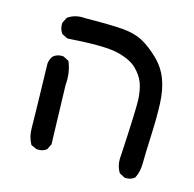

<svg xmlns="http://www.w3.org/2000/svg" viewBox="-79 -447 658 650"><g transform="rotate(15 250.0 -122.0)"><path d="M411 121 392 111Q376 86 380 51Q389 -111 387.5 -145Q386 -179 377 -203.5Q368 -228 345.5 -249.5Q323 -271 277 -282Q231 -293 102 -284L82 -294Q70 -310 72 -331L82 -351Q107 -369 141 -366Q232 -367 274.5 -363.5Q317 -360 345.5 -344.5Q374 -329 403.5 -300.5Q433 -272 446.5 -236Q460 -200 462 -152.5Q464 -105 461 -38Q458 29 458 58.5Q458 88 446 111Q432 123 411 121ZM98 105 78 96Q64 71 64 41Q64 11 59 -185Q61 -201 70 -212Q84 -224 105 -222L125 -212Q141 -175 137 -130L143 76L133 96Q119 107 98 105Z"/></g></svg>

Font: NaniFont Regular
Style: Regular
Weight: 400
Designer: Nanigashitei
Version: Version 1.036